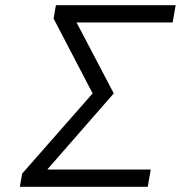

<svg xmlns="http://www.w3.org/2000/svg" viewBox="-20 -720 697 740"><path d="M56.5 0 65.5 -51 337 -360 186.5 -648.5 195.5 -700H657L645.5 -633.5H275L418.5 -360L162 -66.5H561L549.5 0Z"/></svg>

Font: Overpass Light
Style: Italic
Weight: 300
Italic angle: -10°
Designer: Delve Withrington, Dave Bailey, Thomas Jockin
Foundry: Delve Fonts LLC
Version: Version 4.000; ttfautohint (v1.8.3)